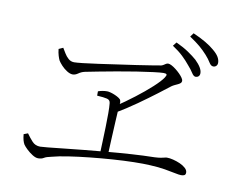

<svg xmlns="http://www.w3.org/2000/svg" viewBox="-81 -892 1161 958"><g transform="rotate(10 500.0 -413.5)"><path d="M825 -627Q809 -647 787.5 -667.5Q766 -688 734 -709L749 -728Q786 -711 812.5 -693Q839 -675 856 -660Q893 -624 893 -598Q893 -587 887 -581.5Q881 -576 872 -576Q862 -576 852 -592Q842 -608 825 -627ZM902 -693Q884 -713 864 -730Q844 -747 811 -769L825 -788Q862 -772 889 -756Q916 -740 932 -726Q953 -709 962 -694Q971 -679 971 -664Q971 -654 965 -648Q959 -642 950 -642Q938 -642 928.5 -658Q919 -674 902 -693ZM175 -594 197 -604Q204 -593 212.5 -578.5Q221 -564 233.5 -553Q246 -542 263 -542Q274 -542 306.5 -545.5Q339 -549 384 -555.5Q429 -562 478 -569Q527 -576 572 -582.5Q617 -589 649.5 -594.5Q682 -600 694 -602Q701 -604 706 -607.5Q711 -611 716 -614Q721 -617 727 -617Q734 -617 744.5 -611.5Q755 -606 766.5 -597Q778 -588 788 -578Q798 -568 804 -559Q810 -550 810 -544Q810 -537 805 -532.5Q800 -528 792.5 -524.5Q785 -521 776.5 -517Q768 -513 761 -508Q742 -493 702.5 -463Q663 -433 611.5 -396.5Q560 -360 504 -327V-363Q549 -393 594 -427.5Q639 -462 674 -494Q709 -526 722 -546Q730 -558 727.5 -562.5Q725 -567 712 -567Q698 -567 661.5 -562.5Q625 -558 577 -550.5Q529 -543 479.5 -534Q430 -525 388 -517Q346 -509 322 -504Q306 -500 292.5 -490.5Q279 -481 266 -481Q253 -481 237 -491Q221 -501 208.5 -514.5Q196 -528 190 -538Q186 -546 181.5 -560.5Q177 -575 175 -594ZM405 -420Q416 -424 428 -426Q440 -428 451 -428Q458 -428 469 -425Q480 -422 491.5 -417Q503 -412 512 -406Q521 -400 522 -395Q524 -389 524 -383Q524 -377 523 -370Q522 -363 521 -352Q520 -332 517.5 -290.5Q515 -249 513 -201Q511 -153 509 -112H469Q470 -141 471.5 -177.5Q473 -214 474 -251.5Q475 -289 475 -320.5Q475 -352 473 -371Q472 -388 455.5 -392Q439 -396 405 -398ZM77 -145 98 -153Q112 -133 128 -115.5Q144 -98 169 -98Q178 -98 208 -101Q238 -104 283.5 -109Q329 -114 384.5 -119.5Q440 -125 501 -130.5Q562 -136 623.5 -140Q685 -144 741 -145Q760 -146 771.5 -148Q783 -150 790 -152Q797 -154 802 -154Q816 -154 834 -149.5Q852 -145 869 -137.5Q886 -130 897.5 -119.5Q909 -109 909 -97Q909 -87 903 -83.5Q897 -80 886 -80Q876 -80 855 -84.5Q834 -89 801.5 -94.5Q769 -100 726 -102Q693 -104 643.5 -103Q594 -102 536.5 -98Q479 -94 422 -88Q365 -82 315.5 -74.5Q266 -67 233 -58Q208 -53 197 -46Q186 -39 169 -39Q156 -39 139.5 -49.5Q123 -60 109.5 -73Q96 -86 90 -95Q85 -104 82 -115Q79 -126 77 -145Z"/></g></svg>

Font: Early Summer Mincho VF
Style: Regular
Weight: 250
Designer: GuiWonder
Version: Version 1.002